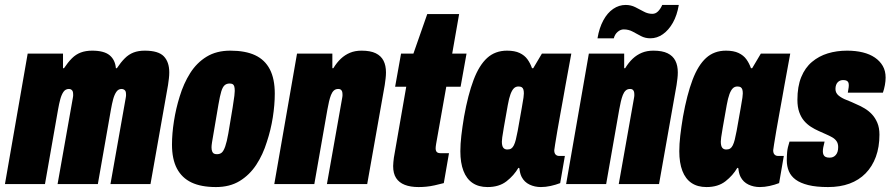

<svg xmlns="http://www.w3.org/2000/svg" viewBox="-32 -745 3612 777"><path d="M-12 0 80 -528H223V-469H227Q243 -493 259 -509Q275 -525 295 -532.5Q315 -540 341 -540Q389 -540 411.5 -521.5Q434 -503 437 -469H441Q457 -493 473 -509Q489 -525 508.5 -532.5Q528 -540 554 -540Q609 -540 631 -517Q653 -494 653 -452Q653 -440 651.5 -427.5Q650 -415 648 -401L577 0H415L477 -350Q478 -354 478 -357Q478 -360 478 -363Q478 -370 476.5 -374.5Q475 -379 470.5 -382Q466 -385 460 -385Q447 -385 439 -373.5Q431 -362 426 -343.5Q421 -325 417 -302L364 0H201L263 -350Q264 -354 264 -357Q264 -360 264 -363Q264 -370 262.5 -374.5Q261 -379 257 -382Q253 -385 247 -385Q233 -385 225 -373.5Q217 -362 212 -343.5Q207 -325 203 -302L150 0Z M842 12Q782 12 743 -6.5Q704 -25 684 -63Q664 -101 664 -160Q664 -204 672 -255Q680 -306 695 -354Q711 -407 737.5 -449Q764 -491 804 -515.5Q844 -540 900 -540Q961 -540 1000.5 -521.5Q1040 -503 1060 -464.5Q1080 -426 1080 -366Q1080 -321 1072 -270Q1064 -219 1048 -171Q1032 -119 1005 -78Q978 -37 938 -12.5Q898 12 842 12ZM846 -121Q858 -121 865.5 -127.5Q873 -134 879.5 -152.5Q886 -171 892 -205Q904 -276 909.5 -310Q915 -344 916.5 -357.5Q918 -371 918 -377Q918 -389 916 -395.5Q914 -402 909.5 -404.5Q905 -407 897 -407Q885 -407 877 -400Q869 -393 863.5 -375Q858 -357 852 -322Q840 -250 834 -216Q828 -182 826 -169Q824 -156 824 -149Q824 -139 826.5 -132.5Q829 -126 833.5 -123.5Q838 -121 846 -121Z M1078 0 1170 -528H1313V-469H1317Q1331 -492 1347.5 -507.5Q1364 -523 1384.5 -531.5Q1405 -540 1431 -540Q1467 -540 1488.5 -529.5Q1510 -519 1520 -499.5Q1530 -480 1530 -452Q1530 -440 1528.5 -427.5Q1527 -415 1525 -401L1454 0H1291L1353 -350Q1354 -354 1354 -357Q1354 -360 1354 -363Q1354 -370 1352.5 -374.5Q1351 -379 1347.5 -382Q1344 -385 1337 -385Q1326 -385 1319 -378.5Q1312 -372 1307.5 -360.5Q1303 -349 1299.5 -334Q1296 -319 1293 -302L1240 0Z M1662 12Q1629 12 1606 3Q1583 -6 1571 -24.5Q1559 -43 1559 -73Q1559 -81 1560 -89.5Q1561 -98 1562 -107L1612 -394H1567L1591 -528H1641L1697 -688H1826L1798 -528H1856L1832 -394H1774L1733 -163Q1732 -157 1731.5 -152.5Q1731 -148 1731 -145Q1731 -135 1735.5 -130Q1740 -125 1752 -125H1785L1764 -4Q1745 1 1727 5Q1709 9 1693 10.5Q1677 12 1662 12Z M1941 12Q1905 12 1880.5 -4.5Q1856 -21 1843.5 -53.5Q1831 -86 1831 -133Q1831 -162 1835 -196.5Q1839 -231 1846 -273Q1862 -362 1884.5 -421.5Q1907 -481 1939.5 -510.5Q1972 -540 2020 -540Q2051 -540 2071 -530.5Q2091 -521 2102.5 -505Q2114 -489 2121 -469H2126L2161 -528H2280L2256 -397Q2253 -380 2247.5 -349Q2242 -318 2235.5 -283Q2229 -248 2223.5 -215.5Q2218 -183 2214.5 -161Q2211 -139 2211 -137Q2211 -125 2216.5 -119.5Q2222 -114 2230 -114H2254L2235 -4Q2217 3 2196.5 7.5Q2176 12 2157 12Q2132 12 2111 2Q2090 -8 2079 -29Q2075 -37 2073 -45.5Q2071 -54 2070 -64L2066 -66Q2048 -35 2018 -11.5Q1988 12 1941 12ZM2021 -140Q2031 -140 2037 -144Q2043 -148 2047.5 -157Q2052 -166 2055.5 -180Q2059 -194 2063 -215Q2074 -278 2079.5 -308Q2085 -338 2086.5 -350Q2088 -362 2088 -367Q2088 -377 2086 -383Q2084 -389 2079.5 -392Q2075 -395 2066 -395Q2055 -395 2047.5 -387.5Q2040 -380 2034 -364Q2028 -348 2023 -320Q2012 -259 2007 -229.5Q2002 -200 2000.5 -189Q1999 -178 1999 -172Q1999 -155 2004.5 -147.5Q2010 -140 2021 -140Z M2259 0 2351 -528H2494V-469H2498Q2512 -492 2528.5 -507.5Q2545 -523 2565.5 -531.5Q2586 -540 2612 -540Q2648 -540 2669.5 -529.5Q2691 -519 2701 -499.5Q2711 -480 2711 -452Q2711 -440 2709.5 -427.5Q2708 -415 2706 -401L2635 0H2472L2534 -350Q2535 -354 2535 -357Q2535 -360 2535 -363Q2535 -370 2533.5 -374.5Q2532 -379 2528.5 -382Q2525 -385 2518 -385Q2507 -385 2500 -378.5Q2493 -372 2488.5 -360.5Q2484 -349 2480.5 -334Q2477 -319 2474 -302L2421 0ZM2386 -590Q2393 -632 2409.5 -662.5Q2426 -693 2449.5 -709Q2473 -725 2500 -725Q2521 -725 2539 -716Q2557 -707 2573.5 -698Q2590 -689 2608 -689Q2621 -689 2631 -699Q2641 -709 2648 -725H2715Q2708 -683 2691 -653Q2674 -623 2650.5 -606.5Q2627 -590 2600 -590Q2579 -590 2562 -599Q2545 -608 2528.5 -617Q2512 -626 2492 -626Q2479 -626 2467.5 -616Q2456 -606 2452 -590Z M2827 12Q2791 12 2766.5 -4.5Q2742 -21 2729.5 -53.5Q2717 -86 2717 -133Q2717 -162 2721 -196.5Q2725 -231 2732 -273Q2748 -362 2770.5 -421.5Q2793 -481 2825.5 -510.5Q2858 -540 2906 -540Q2937 -540 2957 -530.5Q2977 -521 2988.5 -505Q3000 -489 3007 -469H3012L3047 -528H3166L3142 -397Q3139 -380 3133.5 -349Q3128 -318 3121.5 -283Q3115 -248 3109.5 -215.5Q3104 -183 3100.5 -161Q3097 -139 3097 -137Q3097 -125 3102.5 -119.5Q3108 -114 3116 -114H3140L3121 -4Q3103 3 3082.5 7.5Q3062 12 3043 12Q3018 12 2997 2Q2976 -8 2965 -29Q2961 -37 2959 -45.5Q2957 -54 2956 -64L2952 -66Q2934 -35 2904 -11.5Q2874 12 2827 12ZM2907 -140Q2917 -140 2923 -144Q2929 -148 2933.5 -157Q2938 -166 2941.5 -180Q2945 -194 2949 -215Q2960 -278 2965.5 -308Q2971 -338 2972.5 -350Q2974 -362 2974 -367Q2974 -377 2972 -383Q2970 -389 2965.5 -392Q2961 -395 2952 -395Q2941 -395 2933.5 -387.5Q2926 -380 2920 -364Q2914 -348 2909 -320Q2898 -259 2893 -229.5Q2888 -200 2886.5 -189Q2885 -178 2885 -172Q2885 -155 2890.5 -147.5Q2896 -140 2907 -140Z M3319 12Q3271 12 3239 4Q3207 -4 3188 -18Q3169 -32 3160.5 -52Q3152 -72 3152 -96Q3152 -113 3153.5 -130Q3155 -147 3163 -172H3305Q3301 -156 3299.5 -148Q3298 -140 3298 -132Q3298 -125 3300.5 -119Q3303 -113 3309 -110Q3315 -107 3325 -107Q3333 -107 3339 -109.5Q3345 -112 3350 -117.5Q3355 -123 3357.5 -131Q3360 -139 3360 -150Q3360 -164 3353.5 -173.5Q3347 -183 3335.5 -189.5Q3324 -196 3310 -202Q3296 -208 3281 -215Q3265 -222 3249.5 -232Q3234 -242 3222 -256Q3210 -270 3202.5 -291Q3195 -312 3195 -341Q3195 -395 3210.5 -433Q3226 -471 3254 -494.5Q3282 -518 3318 -529Q3354 -540 3396 -540Q3431 -540 3459.5 -533Q3488 -526 3508.5 -512Q3529 -498 3540.5 -478Q3552 -458 3552 -431Q3552 -417 3549 -400.5Q3546 -384 3541 -370H3399Q3402 -387 3402.5 -392Q3403 -397 3403 -400Q3403 -407 3401 -411.5Q3399 -416 3394 -418.5Q3389 -421 3380 -421Q3374 -421 3368.5 -419Q3363 -417 3358.5 -412.5Q3354 -408 3351.5 -401Q3349 -394 3349 -385Q3349 -369 3361.5 -358.5Q3374 -348 3393.5 -340.5Q3413 -333 3434 -323Q3451 -316 3467.5 -306Q3484 -296 3497 -282Q3510 -268 3518.5 -248Q3527 -228 3527 -200Q3527 -150 3512.5 -110.5Q3498 -71 3471 -43.5Q3444 -16 3406 -2Q3368 12 3319 12Z"/></svg>

Font: Archivo ExtraCondensed Black
Style: Italic
Weight: 900
Width: 2
Italic angle: -10°
Designer: Hector Gatti
Foundry: Omnibus-Type
Version: Version 2.001